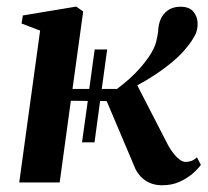

<svg xmlns="http://www.w3.org/2000/svg" viewBox="-20 -555 632 584"><path d="M473 8.5Q452 8.5 436 1.5Q420 -5.5 409.2 -16.8Q398.5 -28 392 -41L304.5 -247.5L284.5 -248L267.5 -122H229.5L247 -248L195.5 -248.5L161.5 0H38.5L102 -462L45.5 -483.5L49.5 -508L212 -535L233 -520L200.5 -284.5H251.5L268 -404.5H306L289.5 -284.5H336Q357 -300.5 373.8 -315.5Q390.5 -330.5 404.8 -346.5Q419 -362.5 432 -381Q450 -407.5 455.2 -428.5Q460.5 -449.5 461.5 -467Q464.5 -499 482.5 -516.8Q500.5 -534.5 529 -534.5Q556 -534.5 568.2 -519.5Q580.5 -504.5 581 -485Q582 -463.5 572 -445.5Q562 -427.5 550.5 -414Q533.5 -391.5 507.2 -369.2Q481 -347 452.2 -328Q423.5 -309 397.5 -295.5L492 -112Q498.5 -100.5 507.2 -89Q516 -77.5 525.8 -70Q535.5 -62.5 545.5 -62.5Q553 -62.5 561.8 -65.5Q570.5 -68.5 579 -76.5L591 -53.5Q583 -42 566.5 -27.5Q550 -13 526.5 -2.2Q503 8.5 473 8.5Z"/></svg>

Font: Merriweather 96pt SemiBold
Style: Italic
Weight: 600
Italic angle: -7.8°
Version: Version 2.101